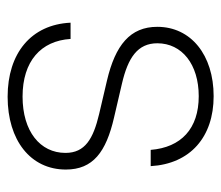

<svg xmlns="http://www.w3.org/2000/svg" viewBox="-58 -506 572 496"><g transform="rotate(90 228.0 -258.0)"><path d="M230 8.3C342.3 8.3 418 -50.8 418 -142.1C418 -212.4 372.6 -246.1 283.7 -266.6L195.8 -287.1C128.9 -302.7 91.8 -327.6 91.8 -378.4C91.8 -441.9 146 -485.4 228.5 -485.4C312.5 -485.4 360.8 -439.9 367.2 -361.3H409.2C403.3 -463.4 334 -523.9 228.5 -523.9C122.1 -523.9 49.3 -465.3 49.3 -378.4C49.3 -308.1 96.7 -270 187.5 -248.5L274.9 -228C338.4 -212.9 375 -191.9 375 -141.1C375 -75.7 319.3 -30.3 229.5 -30.3C138.2 -30.3 85.4 -77.6 80.6 -154.3H38.6C43.5 -52.2 117.7 8.3 230 8.3Z"/></g></svg>

Font: Raveo Display Display ExLight
Style: Regular
Weight: 200
Designer: Jakub Foglar, Rasmus Andersson (Inter)
Foundry: Jakubfoglar.com
Version: Version 1.100;Glyphs 3.2.3 (3260)